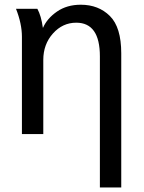

<svg xmlns="http://www.w3.org/2000/svg" viewBox="-20 -576 619 825"><path d="M48.8 -538.1H140.6Q157.2 -507.8 164.1 -457H165Q182.6 -497.1 225.1 -526.4Q267.6 -555.7 327.1 -555.7Q403.3 -555.7 452.1 -507.3Q501 -459 501 -346.7V229.5H409.2V-334Q409.2 -478.5 307.6 -478.5Q249 -478.5 207.5 -432.1Q166 -385.7 166 -318.4V0H74.2V-418Q74.2 -473.6 48.8 -538.1Z"/></svg>

Font: Gothic A1 Medium
Style: Regular
Weight: 500
Designer: HanYang I&C Co.,Ltd.
Foundry: HanYang I&C Co.,Ltd.
Version: Version 2.50